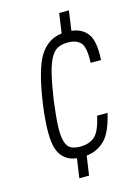

<svg xmlns="http://www.w3.org/2000/svg" viewBox="-113 -698 601 856"><g transform="rotate(-15 187.5 -269.5)"><path d="M124 -268Q135 -343 146.5 -388.5Q158 -434 173 -459Q188 -484 207 -492Q226 -500 251 -500Q290 -500 309.5 -479Q329 -458 326 -386H374Q379 -473 353.5 -507Q328 -541 280 -546L293 -637H248L235 -546Q172 -539 134 -481Q96 -423 73 -265Q52 -112 73.5 -55Q95 2 157 9L144 98H189L202 9Q251 4 286 -30Q321 -64 341 -151H293Q277 -79 251 -58Q225 -37 186 -37Q161 -37 144 -45Q127 -53 119 -78Q111 -103 112.5 -148Q114 -193 124 -268Z"/></g></svg>

Font: Secuela ExtLt
Style: Italic
Weight: 200
Italic angle: -8°
Designer: Fernando Haro
Foundry: deFharo
Version: Version 1.704